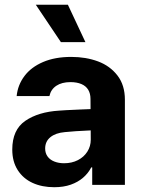

<svg xmlns="http://www.w3.org/2000/svg" viewBox="-20 -776 597 806"><path d="M298.9 -225.3 252.1 -221.4Q213.5 -218 191.6 -200.2Q169.6 -182.4 169.6 -152.6Q169.6 -133 179.7 -119.1Q189.7 -105.2 207.9 -98Q226.1 -90.7 248.9 -90.7Q281.5 -90.7 307 -103.8Q332.5 -116.9 346.7 -139.5Q361 -162.1 361 -189.6L359.9 -360.7Q359.9 -383.3 350.3 -399.2Q340.7 -415.1 321.6 -423.2Q302.5 -431.3 275.7 -431.3Q239.5 -431.3 216.4 -415.9Q193.4 -400.5 187.5 -372.7H49.9Q54.6 -419.5 82.7 -456.9Q110.8 -494.3 160.9 -515.7Q210.9 -537.1 279.1 -537.1Q341 -537.1 391.6 -518.2Q442.1 -499.3 473.2 -458.9Q504.3 -418.5 504.3 -357.3V0H367.1V-73.4H363.2Q350.1 -48.4 328.7 -30Q307.3 -11.5 277.1 -0.8Q246.8 9.9 207.7 9.9Q156.4 9.9 116.8 -8.2Q77.1 -26.4 54.3 -62.1Q31.5 -97.8 31.5 -148.2Q31.5 -231.2 86.2 -268.7Q140.9 -306.3 228.5 -311.6Q243.2 -313.1 318.9 -316.4L366.9 -318.3L367.8 -229Q348 -228.4 298.9 -225.3ZM130.3 -756.1H265L338.6 -599.2H235.6Z"/></svg>

Font: Pretendard Std Variable
Style: Regular
Weight: 400
Designer: Base glyphs from Inter by Rasmus Andersson; Hangeul glyphs from Noto Sans CJK(Source Han Sans) by Jang Soo-young and Kan
Foundry: Kil Hyung-jin
Version: Version 1.309;Glyphs 3.2 (3225)